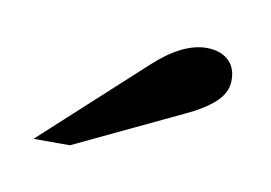

<svg xmlns="http://www.w3.org/2000/svg" viewBox="-34 -849 344 244"><g transform="rotate(10 137.5 -727.0)"><path d="M20 -651 150 -770Q186 -803 217 -803Q234 -803 244.5 -794Q255 -785 255 -768Q255 -752 241.5 -739.5Q228 -727 204 -716L67 -651Z"/></g></svg>

Font: Libre Baskerville
Style: Regular
Weight: 400
Designer: Pablo Impallari, Rodrigo Fuenzalida
Foundry: Pablo Impallari, Rodrigo Fuenzalida
Version: Version 1.000; ttfautohint (v0.93) -l 8 -r 50 -G 200 -x 14 -